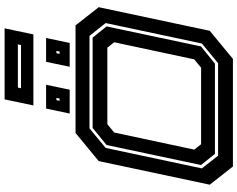

<svg xmlns="http://www.w3.org/2000/svg" viewBox="-121 -935 1056 854"><g transform="rotate(-90 407.0 -508.0)"><path d="M93.5 0 12.5 -103 117.5 -597 242.5 -700H721L802 -597L697 -103L572 0ZM141.5 -66H553L640.5 -138L731.5 -566L674.5 -638H263L176 -566L85 -138ZM149.5 -80 100 -142 189 -562 265 -624H666.5L716.5 -562L627.5 -142L551 -80ZM192.5 -141.5H533L570 -172L646 -528L622 -558.5H281.5L244.5 -528L168.5 -172ZM537 -726 559 -831H665L643 -726ZM329 -726 351 -831H457L435 -726ZM385.5 -771H395.5L398.5 -785H388.5ZM594.5 -771H604.5L607.5 -785H597.5ZM365 -887.5 392 -1015.5H708L681 -887.5ZM441.5 -942.5H633.5L636.5 -956.5H444.5Z"/></g></svg>

Font: Tourney Expanded Regular
Style: Bold Italic
Weight: 700
Width: 7
Italic angle: -12°
Designer: Tyler Finck
Foundry: Etcetera Type Co
Version: Version 1.010; ttfautohint (v1.8.3)